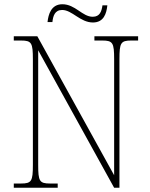

<svg xmlns="http://www.w3.org/2000/svg" viewBox="-20 -885 708 905"><path d="M418 -779C469 -779 482 -821 486 -860H463C459 -832 451 -806 417 -806C368 -806 335 -865 274 -865C221 -865 208 -817 204 -781H227C230 -809 238 -838 273 -838C320 -838 358 -779 418 -779ZM45 0H252V-20H216C166 -20 160 -31 160 -108V-648L518 0H543V-606C543 -683 549 -694 599 -694H631V-714H425V-694H462C512 -694 518 -683 518 -606V-59L156 -714H45V-694H79C129 -694 135 -683 135 -606V-108C135 -31 129 -20 79 -20H45Z"/></svg>

Font: Noto Serif SemiCondensed Thin
Style: Regular
Weight: 100
Width: 4
Designer: Monotype Design Team
Foundry: Monotype Imaging Inc.
Version: Version 2.015